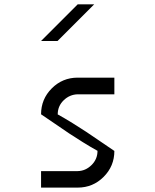

<svg xmlns="http://www.w3.org/2000/svg" viewBox="-20 -853 707 873"><path d="M333.3 -75Q369.2 -75.8 396.2 -102.5Q423.3 -129.2 423.3 -166.7H424.2Q392.5 -184.2 355.8 -207.1Q319.2 -230 294.6 -246.2Q270 -262.5 227.9 -291.7Q185.8 -320.8 166.7 -333.3Q166.7 -402.5 215.4 -451.2Q264.2 -500 333.3 -500H500V-424.2H333.3Q296.7 -423.3 269.6 -397.1Q242.5 -370.8 242.5 -333.3H241.7Q273.3 -315.8 310.4 -292.9Q347.5 -270 371.7 -253.8Q395.8 -237.5 438.8 -208.3Q481.7 -179.2 500 -166.7Q500 -97.5 451.2 -48.8Q402.5 0 333.3 0H166.7V-75ZM408.3 -833.3Q340.8 -765 241.7 -666.7H166.7L333.3 -833.3Z"/></svg>

Font: 0xA000-Mono
Style: Mono
Weight: 400
Version: Version 0.1